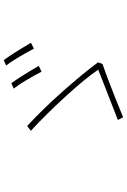

<svg xmlns="http://www.w3.org/2000/svg" viewBox="157 -921 686 1040"><g transform="rotate(-90 500.0 -401.0)"><path d="M540 -669.9 569.3 -682.6Q604.5 -634.8 663.1 -534.2L631.8 -518.6Q580.1 -618.2 540 -669.9ZM665 -710.9 694.3 -723.6Q734.4 -668.9 788.1 -576.2L756.8 -560.5Q696.3 -671.9 665 -710.9ZM682.6 -212.9 672.9 -188.5Q580.1 -157.2 384.8 -77.1L370.1 -105.5Q399.4 -117.2 506.8 -158.7Q614.3 -200.2 642.6 -211.9Q596.7 -280.3 499 -387.2Q401.4 -494.1 311.5 -577.1L337.9 -596.7Q429.7 -511.7 526.9 -401.9Q624 -292 682.6 -212.9Z"/></g></svg>

Font: GenEi Gothic M ExtraLight
Style: Regular
Weight: 200
Designer: o_tamon (Modified); [Source Han Sans]
Ryoko NISHIZUKA  (kana & ideographs); Paul D. Hunt (Latin, Greek & Cyrillic); Wenl
Version: Version 1.1a;Original Version 1.004